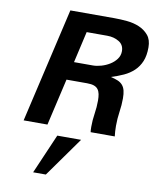

<svg xmlns="http://www.w3.org/2000/svg" viewBox="-107 -803 969 1191"><g transform="rotate(10 377.5 -207.5)"><path d="M238 -722H516Q554 -722 596 -718Q638 -714 673 -699Q708 -684 731.5 -656Q755 -628 755 -580Q755 -528 740 -492Q725 -456 698 -430.5Q671 -405 635 -388.5Q599 -372 557 -359Q584 -353 602.5 -345Q621 -337 632.5 -323.5Q644 -310 649 -290Q654 -270 654 -241Q654 -199 647.5 -155.5Q641 -112 641 -66Q641 -49 642 -32Q643 -15 645 0H493Q492 -6 491.5 -14.5Q491 -23 491 -34Q491 -76 497.5 -117.5Q504 -159 504 -201Q504 -224 500.5 -241.5Q497 -259 488 -271Q479 -283 462.5 -289Q446 -295 419 -295H289L221 0H71ZM435 -410Q459 -410 487 -418Q515 -426 539.5 -441Q564 -456 580.5 -478Q597 -500 597 -528Q597 -568 565 -587.5Q533 -607 491 -607H361L316 -410ZM265 307H185L293 57H443Z"/></g></svg>

Font: Perun
Style: Bold Italic
Weight: 700
Italic angle: -12°
Foundry: Copyright (c) Stefan Peev, Context Ltd, 2016
Version: Version 1.027